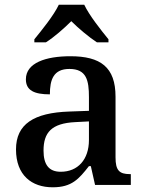

<svg xmlns="http://www.w3.org/2000/svg" viewBox="-20 -786 615 816"><path d="M126 -619V-606H175C210 -628 253 -666 283 -696C313 -666 358 -628 392 -606H441V-619C410 -657 359 -721 338 -766H230C209 -721 157 -657 126 -619ZM204 10C285 10 315 -25 358 -80H366L384 0H536V-46H532C487 -46 471 -62 471 -117V-375C471 -501 407 -547 279 -547C175 -547 90 -519 90 -449C90 -402 125 -385 192 -385C192 -447 207 -493 275 -493C348 -493 358 -444 358 -373V-315L275 -312C123 -307 48 -258 48 -151C48 -41 115 10 204 10ZM238 -56C188 -56 165 -86 165 -146C165 -222 198 -262 300 -267L358 -270V-191C358 -108 311 -56 238 -56Z"/></svg>

Font: Noto Serif Oriya Medium
Style: Regular
Weight: 500
Designer: David Williams
Foundry: Google LLC, David Williams
Version: Version 1.051